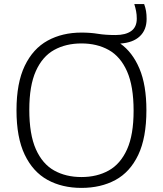

<svg xmlns="http://www.w3.org/2000/svg" viewBox="-20 -908 795 937"><path d="M377.5 9Q283 9 211.8 -30.2Q140.5 -69.5 100.5 -153.2Q60.5 -237 60.5 -370Q60.5 -503 100.8 -586.8Q141 -670.5 212.5 -709.8Q284 -749 377.5 -749Q421 -749 457.8 -743Q494.5 -737 543.5 -737Q593 -737 620.2 -756.5Q647.5 -776 647.5 -817Q647.5 -837 644.2 -853.5Q641 -870 635.5 -888H683.5Q690 -870 692.8 -853.5Q695.5 -837 695.5 -815.5Q695.5 -762 662.2 -730.8Q629 -699.5 567 -695.5Q626.5 -653.5 660.5 -573.2Q694.5 -493 694.5 -370Q694.5 -235.5 654.5 -151.8Q614.5 -68 543.2 -29.5Q472 9 377.5 9ZM377.5 -44Q453.5 -44 510.8 -76Q568 -108 600 -179Q632 -250 632 -367.5Q632 -487.5 600 -559.8Q568 -632 510.8 -664Q453.5 -696 377.5 -696Q301.5 -696 244.2 -664.2Q187 -632.5 155 -561.2Q123 -490 123 -372.5Q123 -252 155 -180Q187 -108 244.2 -76Q301.5 -44 377.5 -44Z"/></svg>

Font: Encode Sans Semi Expanded Light
Style: Regular
Weight: 300
Width: 6
Designer: Multiple Designers
Foundry: Impallari Type
Version: Version 3.000; ttfautohint (v1.8.3) -l 8 -r 50 -G 200 -x 14 